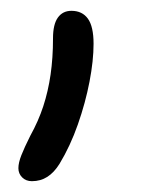

<svg xmlns="http://www.w3.org/2000/svg" viewBox="-20 -167 274 355"><path d="M39 168Q28 168 21 161Q14 154 14 144Q14 134 19.5 120Q25 106 36 84Q51 57 60 29.5Q69 2 73.5 -29Q78 -60 78 -96Q78 -122 87 -134.5Q96 -147 112 -147Q132 -147 142.5 -132.5Q153 -118 153 -86Q153 -55 145.5 -16Q138 23 124 63Q110 103 90 136Q80 152 67.5 160Q55 168 39 168Z"/></svg>

Font: Shantell Sans Light
Style: Regular
Weight: 300
Designer: Stephen Nixon, Anya Danilova, Shantell Martin
Foundry: Arrow Type
Version: Version 1.011;[c5ecc13dd]